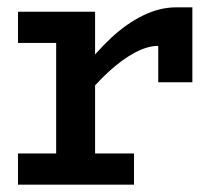

<svg xmlns="http://www.w3.org/2000/svg" viewBox="-20 -503 592 523"><path d="M204 -228V-311Q241 -361 283 -400Q325 -439 370 -461Q415 -483 460 -483H504V-279H411V-378Q382 -378 348 -360Q314 -342 277 -308.5Q240 -275 204 -228ZM29 0V-85H345V0ZM133 -25V-471H239V-25ZM29 -386V-471H233V-386Z"/></svg>

Font: BioRhyme Medium
Style: Regular
Weight: 500
Designer: Aoife Mooney
Foundry: Aoife Mooney Type
Version: Version 1.600;gftools[0.9.33]